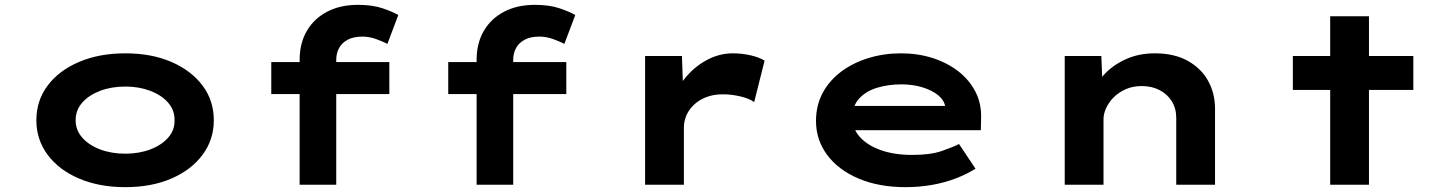

<svg xmlns="http://www.w3.org/2000/svg" viewBox="-20 -762 5998 792"><path d="M497 10Q389 10 306 -25.5Q223 -61 176.5 -123.5Q130 -186 130 -266Q130 -347 176.5 -409Q223 -471 306 -506.5Q389 -542 497 -542Q605 -542 687 -506.5Q769 -471 815.5 -409Q862 -347 862 -266Q862 -186 815.5 -123.5Q769 -61 687 -25.5Q605 10 497 10ZM497 -128Q553 -128 599.5 -145.5Q646 -163 673.5 -194Q701 -225 700 -266Q701 -307 673.5 -338.5Q646 -370 599.5 -387.5Q553 -405 497 -405Q440 -405 393.5 -387.5Q347 -370 319.5 -339Q292 -308 292 -266Q292 -225 319.5 -194Q347 -163 393.5 -145.5Q440 -128 497 -128Z M1216 0V-515Q1216 -584 1246 -635Q1276 -686 1330 -714Q1384 -742 1456 -742Q1516 -742 1557.5 -728Q1599 -714 1623 -700L1578 -581Q1561 -590 1532.5 -600.5Q1504 -611 1475 -611Q1438 -611 1414 -598Q1390 -585 1378.5 -563.5Q1367 -542 1367 -515V0H1292Q1270 0 1251 0Q1232 0 1216 0ZM1099 -374V-506H1586V-374ZM1946 0V-515Q1946 -584 1976 -635Q2006 -686 2060 -714Q2114 -742 2186 -742Q2246 -742 2287.5 -728Q2329 -714 2353 -700L2308 -581Q2291 -590 2262.5 -600.5Q2234 -611 2205 -611Q2168 -611 2144 -598Q2120 -585 2108.5 -563.5Q2097 -542 2097 -515V0H2022Q2000 0 1981 0Q1962 0 1946 0ZM1829 -374V-506H2316V-374Z M2641 0V-531H2793L2800 -332L2750 -331Q2766 -390 2804 -437.5Q2842 -485 2894 -513.5Q2946 -542 3003 -542Q3040 -542 3075.5 -534Q3111 -526 3134 -512L3091 -341Q3070 -356 3033.5 -364.5Q2997 -373 2962 -373Q2923 -373 2892.5 -361Q2862 -349 2841.5 -329Q2821 -309 2811 -285Q2801 -261 2801 -236V0Z M3716 10Q3605 10 3521.5 -25.5Q3438 -61 3392 -123Q3346 -185 3346 -263Q3346 -328 3374 -379.5Q3402 -431 3450.5 -467Q3499 -503 3562.5 -522.5Q3626 -542 3696 -542Q3767 -542 3827.5 -522.5Q3888 -503 3933.5 -467.5Q3979 -432 4004 -383Q4029 -334 4027 -274L4026 -225H3463L3440 -325H3896L3879 -302V-322Q3875 -349 3849.5 -369.5Q3824 -390 3784.5 -402Q3745 -414 3698 -414Q3644 -414 3598 -400Q3552 -386 3524 -355.5Q3496 -325 3496 -275Q3496 -232 3526.5 -197.5Q3557 -163 3612.5 -143Q3668 -123 3743 -123Q3819 -123 3866 -139.5Q3913 -156 3936 -168L4004 -66Q3967 -43 3921 -25.5Q3875 -8 3823 1Q3771 10 3716 10Z M4372 0V-531H4523L4529 -383L4483 -373Q4499 -416 4534.5 -454.5Q4570 -493 4623.5 -517.5Q4677 -542 4744 -542Q4824 -542 4879.5 -511Q4935 -480 4963.5 -428.5Q4992 -377 4992 -313V0H4832V-276Q4832 -315 4813.5 -344.5Q4795 -374 4763 -390.5Q4731 -407 4690 -407Q4652 -407 4622.5 -393.5Q4593 -380 4573 -359.5Q4553 -339 4542.5 -315.5Q4532 -292 4532 -271V0H4452Q4412 0 4392 0Q4372 0 4372 0Z M5467 0V-695H5627V0ZM5313 -391V-531H5810V-391Z"/></svg>

Font: Lexend Zetta
Style: Bold
Weight: 700
Designer: Bonnie Shaver-Troup, Thomas Jockin
Foundry: Lexend
Version: Version 1.007